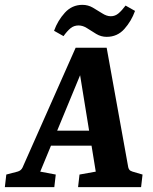

<svg xmlns="http://www.w3.org/2000/svg" viewBox="-36 -772 633 792"><path d="M158 -233H377L391 -171H135ZM493 -82Q494 -77 497.5 -72Q501 -67 511 -64L552 -52L546 0H286L292 -52L359 -64L284 -526H321L130 -64L194 -52L188 0H-16L-10 -52L36 -64Q51 -68 57 -81L276 -575H404ZM404 -620Q381 -620 361 -632Q341 -644 323.5 -655.5Q306 -667 288 -667Q269 -667 255 -655.5Q241 -644 226 -623L187 -645Q202 -687 231.5 -719.5Q261 -752 304 -752Q327 -752 347 -740.5Q367 -729 385.5 -717Q404 -705 421 -705Q439 -705 453 -717Q467 -729 482 -749L521 -727Q506 -685 477 -652.5Q448 -620 404 -620Z"/></svg>

Font: Rasa
Style: Italic
Weight: 400
Italic angle: -7.10001°
Designer: Anna Giedrys (Yrsa+Rasa design), David Brezina (Yrsa art-direction, Rasa art-direction, design)
Foundry: Rosetta Type Foundry
Version: Version 2.004